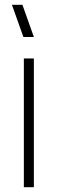

<svg xmlns="http://www.w3.org/2000/svg" viewBox="-20 -785 242 805"><path d="M122 0H80V-540H122ZM122 -630H78L30 -765H74Z"/></svg>

Font: Manrope Variable Light
Style: Regular
Weight: 200
Designer: Mikhail Sharanda
Foundry: Mikhail Sharanda
Version: Version 4.505